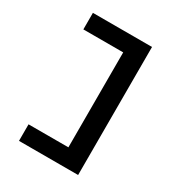

<svg xmlns="http://www.w3.org/2000/svg" viewBox="-206 -833 1072 1156"><g transform="rotate(30 330.5 -255.0)"><path d="M100 190V75H383L377 83V-597L387 -585H100V-700H511V190Z"/></g></svg>

Font: Lexend Zetta Medium
Style: Regular
Weight: 500
Designer: Bonnie Shaver-Troup, Thomas Jockin
Foundry: Lexend
Version: Version 1.007